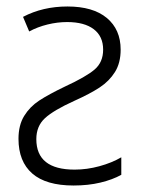

<svg xmlns="http://www.w3.org/2000/svg" viewBox="-20 -562 437 592"><path d="M352 -409Q352 -368 334.5 -340Q317 -312 287.5 -292.5Q258 -273 209 -251Q145 -222 118.5 -197.5Q92 -173 92 -133Q92 -39 210 -39Q248 -39 286.5 -49.5Q325 -60 354 -77V-23Q327 -8 289.5 1Q252 10 207 10Q122 10 79.5 -27Q37 -64 37 -134Q37 -176 54.5 -204.5Q72 -233 101 -252Q130 -271 180 -295Q245 -325 271.5 -347.5Q298 -370 298 -409Q298 -450 269 -472Q240 -494 187 -494Q157 -494 126.5 -486.5Q96 -479 70 -465L51 -510Q112 -542 188 -542Q267 -542 309.5 -506.5Q352 -471 352 -409Z"/></svg>

Font: Noto Sans UI NarrowLight
Style: Regular
Weight: 300
Width: 4
Designer: Monotype Design Team
Foundry: Monotype Imaging Inc.
Version: Version 1.001